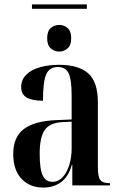

<svg xmlns="http://www.w3.org/2000/svg" viewBox="-20 -841 550 871"><path d="M125 -801V-821H374V-801ZM249 -607Q227 -607 210.5 -621.5Q194 -636 194 -667Q194 -700 210.5 -714Q227 -728 249 -728Q270 -728 286.5 -714Q303 -700 303 -667Q303 -636 286.5 -621.5Q270 -607 249 -607ZM176 10Q116 10 78 -29.5Q40 -69 40 -143Q40 -219 88 -255.5Q136 -292 234 -296L305 -299V-407Q305 -480 291.5 -508.5Q278 -537 242 -537Q204 -537 189.5 -503.5Q175 -470 175 -384Q126 -384 101 -398.5Q76 -413 76 -446Q76 -479 99 -502Q122 -525 161.5 -536Q201 -547 249 -547Q336 -547 380 -508.5Q424 -470 424 -376V-83Q424 -39 435 -24.5Q446 -10 477 -10H479V0H308V-93H306Q290 -38 256 -14Q222 10 176 10ZM218 -16Q244 -16 263.5 -36.5Q283 -57 294 -92Q305 -127 305 -168V-289L263 -287Q205 -284 182.5 -250.5Q160 -217 160 -144Q160 -73 174 -44.5Q188 -16 218 -16Z"/></svg>

Font: Noto Serif Display Condensed SemiBold
Style: Regular
Weight: 600
Width: 3
Designer: Monotype Design Team
Foundry: Monotype Imaging Inc.
Version: Version 2.009